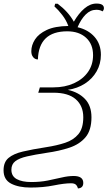

<svg xmlns="http://www.w3.org/2000/svg" viewBox="-35 -870 619 1079"><path d="M403 189Q399 174 390.5 167Q382 160 364 160Q327 160 267.5 172Q208 184 137 184Q70 184 27.5 162Q-15 140 -15 87Q-15 41 13 17.5Q41 -6 94 -18.5Q147 -31 225 -43Q284 -52 331 -67.5Q378 -83 405.5 -116Q433 -149 433 -211Q433 -275 391 -312Q349 -349 265 -349H180L189 -379H265Q330 -379 380.5 -402Q431 -425 459.5 -465.5Q488 -506 488 -560Q488 -622 448.5 -658Q409 -694 343 -694Q183 -694 178 -536Q162 -536 151.5 -548.5Q141 -561 141 -582Q141 -616 161.5 -648Q182 -680 227.5 -701.5Q273 -723 349 -724Q337 -757 315 -785.5Q293 -814 271 -834L275 -849H289Q349 -804 380 -748Q407 -795 439.5 -822.5Q472 -850 507 -850Q549 -850 549 -824Q549 -814 541 -806Q528 -815 506 -815Q473 -815 446.5 -788.5Q420 -762 401 -717Q461 -703 496.5 -662.5Q532 -622 532 -562Q532 -511 508 -469Q484 -427 442 -400Q400 -373 346 -365Q406 -352 442.5 -314Q479 -276 479 -211Q479 -138 445.5 -98.5Q412 -59 355 -40Q298 -21 226 -11Q160 -1 116.5 9Q73 19 51 36Q29 53 29 84Q29 120 59 136.5Q89 153 141 153Q191 153 233.5 144.5Q276 136 312 127.5Q348 119 379 119Q433 119 433 158Q433 187 403 189Z"/></svg>

Font: Noto Serif ExtraLight
Style: Italic
Weight: 200
Italic angle: -12°
Designer: Monotype Design Team
Foundry: Monotype Imaging Inc.
Version: Version 2.014; ttfautohint (v1.8.4.7-5d5b)